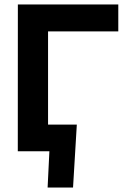

<svg xmlns="http://www.w3.org/2000/svg" viewBox="-20 -680 587 863"><path d="M511.7 -539H196V-120H325.3L308.3 163H194L202 0H60L60.3 -660H511.7Z"/></svg>

Font: Nata Sans
Style: Regular
Weight: 400
Designer: Daniel Uzquiano Cruz
Version: Version 1.001